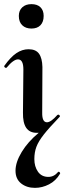

<svg xmlns="http://www.w3.org/2000/svg" viewBox="-26 -633 311 928"><path d="M65 -556Q65 -582 81.5 -597.5Q98 -613 126 -613Q154 -613 169.5 -598Q185 -583 185 -556Q185 -527 169.5 -511Q154 -495 126 -495Q98 -495 81.5 -511Q65 -527 65 -556ZM257 197Q261 197 263.5 201Q266 205 264 207Q244 241 211 258Q178 275 143 275Q103 275 76 253.5Q49 232 49 192Q49 151 79 101.5Q109 52 161 9H152Q117 9 100.5 -15.5Q84 -40 85 -89L87 -297Q87 -346 61 -346Q39 -346 6 -306Q5 -305 3 -305Q-1 -305 -4 -308.5Q-7 -312 -5 -315Q25 -357 53 -376Q81 -395 112 -395Q147 -395 162.5 -373.5Q178 -352 179 -309L178 -89Q177 -42 201 -42Q220 -42 251 -77L255 -79Q259 -79 262 -75.5Q265 -72 263 -69Q211 -15 185.5 17.5Q160 50 150 76.5Q140 103 140 136Q140 172 157.5 197Q175 222 208 222Q235 222 255 198Z"/></svg>

Font: Cormorant Upright
Style: Bold
Weight: 700
Designer: Christian Thalmann (Catharsis Fonts)
Foundry: Catharsis Fonts
Version: Version 3.302